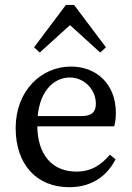

<svg xmlns="http://www.w3.org/2000/svg" viewBox="-20 -764 550 797"><path d="M267.6 13.1C358.9 13.1 423.4 -31.5 459.7 -102.9L436 -121.7C400.4 -80.4 360.5 -51.7 297.1 -51.7C198.5 -51.7 134.7 -119 134.7 -245.7C134.7 -388.8 206.7 -442.3 269.4 -442.3C330.9 -442.3 377.9 -391.4 377.9 -333.9C377.9 -305 366.9 -282.2 318.9 -282.2H83.7V-239.6H454C458 -252.8 460.9 -272.6 460.9 -295.5C460.9 -416.5 379.3 -487.7 274.7 -487.7C150.4 -487.7 45 -386.3 45 -232.5C45 -80 133 13.1 267.6 13.1ZM396.1 -545.9 419.8 -567.6 287.4 -743.6H253.6L121.3 -567.6L145 -545.9L312.9 -698.2H228.2L396.1 -545.9Z"/></svg>

Font: Source Serif Variable
Style: Regular
Weight: 389
Designer: Frank Grießhammer
Foundry: Adobe Systems Incorporated
Version: Version 3.001;hotconv 1.0.111;makeotfexe 2.5.65597